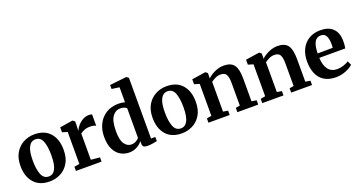

<svg xmlns="http://www.w3.org/2000/svg" viewBox="-46 -1512 4137 2215"><g transform="rotate(-20 2023.0 -404.0)"><path d="M24.5 -271.5Q24.5 -368 63.2 -432.5Q102 -497 164.2 -529.2Q226.5 -561.5 298 -561.5Q423.5 -561.5 490.2 -485Q557 -408.5 557 -279Q557 -180.5 518.2 -116.2Q479.5 -52 417.2 -20.5Q355 11 283.5 11Q159 11 91.8 -65.5Q24.5 -142 24.5 -271.5ZM292.5 -47Q346 -47 374 -100.8Q402 -154.5 402 -267.5Q402 -376 377.2 -439.5Q352.5 -503 291 -503Q237 -503 208 -449.8Q179 -396.5 179 -282.5Q179 -174 205 -110.5Q231 -47 292.5 -47Z M606.5 0V-52L671 -62V-455L608 -474V-534.5L762.5 -559.5H768.5L794 -540V-517L791 -429L794 -429.5Q798 -442 811.8 -463Q825.5 -484 848 -505.2Q870.5 -526.5 900.5 -541Q930.5 -555.5 967 -555.5Q980.5 -555.5 989.5 -553.8Q998.5 -552 1004.5 -549.5V-408.5Q995.5 -415.5 978.5 -420.2Q961.5 -425 934 -425Q888.5 -425 858.8 -411.5Q829 -398 812 -384.5V-62.5L921 -52V0Z M1259.5 11Q1201.5 11 1153 -17.5Q1104.5 -46 1075.2 -105.5Q1046 -165 1046 -258.5Q1046 -343.5 1080 -412.2Q1114 -481 1178.2 -521.2Q1242.5 -561.5 1333.5 -561.5Q1355 -561.5 1374.8 -558.5Q1394.5 -555.5 1409.5 -550.5V-735L1316 -748V-797L1516 -819H1523.5L1548.5 -800V-55.5H1601V-4Q1580 0 1547 5.5Q1514 11 1482.5 11Q1453.5 11 1437.8 1.8Q1422 -7.5 1422 -39.5V-70Q1399.5 -37 1355.8 -13Q1312 11 1259.5 11ZM1313 -68Q1347.5 -68 1372.5 -83Q1397.5 -98 1409.5 -113.5V-476.5Q1402 -487.5 1380.5 -495.5Q1359 -503.5 1333 -503.5Q1274 -503.5 1236 -451.2Q1198 -399 1197 -275.5Q1196 -163.5 1230 -115.8Q1264 -68 1313 -68Z M1646.5 -271.5Q1646.5 -368 1685.2 -432.5Q1724 -497 1786.2 -529.2Q1848.5 -561.5 1920 -561.5Q2045.5 -561.5 2112.2 -485Q2179 -408.5 2179 -279Q2179 -180.5 2140.2 -116.2Q2101.5 -52 2039.2 -20.5Q1977 11 1905.5 11Q1781 11 1713.8 -65.5Q1646.5 -142 1646.5 -271.5ZM1914.5 -47Q1968 -47 1996 -100.8Q2024 -154.5 2024 -267.5Q2024 -376 1999.2 -439.5Q1974.5 -503 1913 -503Q1859 -503 1830 -449.8Q1801 -396.5 1801 -282.5Q1801 -174 1827 -110.5Q1853 -47 1914.5 -47Z M2292 -63V-455L2229 -474V-534.5L2393.5 -559.5H2399.5L2423.5 -540V-501.5L2422.5 -475.5Q2443 -495.5 2474.2 -514.8Q2505.5 -534 2543.2 -546.8Q2581 -559.5 2621 -559.5Q2710 -559.5 2747.2 -509.2Q2784.5 -459 2784.5 -343.5V-62.5L2844.5 -53V0H2588.5V-53L2641 -62.5V-341Q2641 -412 2622.2 -443.5Q2603.5 -475 2553.5 -475Q2517.5 -475 2486.5 -459.5Q2455.5 -444 2435 -428V-63L2494 -53V0H2233.5V-53Z M2952.5 -63V-455L2889.5 -474V-534.5L3054 -559.5H3060L3084 -540V-501.5L3083 -475.5Q3103.5 -495.5 3134.8 -514.8Q3166 -534 3203.8 -546.8Q3241.5 -559.5 3281.5 -559.5Q3370.5 -559.5 3407.8 -509.2Q3445 -459 3445 -343.5V-62.5L3505 -53V0H3249V-53L3301.5 -62.5V-341Q3301.5 -412 3282.8 -443.5Q3264 -475 3214 -475Q3178 -475 3147 -459.5Q3116 -444 3095.5 -428V-63L3154.5 -53V0H2894V-53Z M3801 11Q3711.5 11 3654.5 -25Q3597.5 -61 3570.5 -124.8Q3543.5 -188.5 3543.5 -272.5Q3543.5 -362.5 3577 -427.2Q3610.5 -492 3670.2 -526.8Q3730 -561.5 3808.5 -561.5Q3908.5 -561.5 3961.8 -509.8Q4015 -458 4017.5 -363Q4017.5 -299.5 4009.5 -265.5H3691Q3694.5 -174.5 3732.5 -123.5Q3770.5 -72.5 3843 -72.5Q3882 -72.5 3922.2 -86Q3962.5 -99.5 3985 -115.5L4008 -66.5Q3992 -49 3960 -31.2Q3928 -13.5 3886.5 -1.2Q3845 11 3801 11ZM3690.5 -320 3876 -322Q3877 -332.5 3877.5 -345.5Q3878 -358.5 3878 -367.5Q3878 -429.5 3859.2 -466.5Q3840.5 -503.5 3794 -503.5Q3765 -503.5 3742.2 -487.2Q3719.5 -471 3705.8 -431Q3692 -391 3690.5 -320Z"/></g></svg>

Font: Merriweather Text Regular
Style: Bold
Weight: 700
Designer: Eben Sorkin
Foundry: Eben Sorkin
Version: Version 2.100; ttfautohint (v1.7.19-72a1) -l 8 -r 50 -G 200 